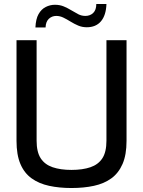

<svg xmlns="http://www.w3.org/2000/svg" viewBox="-20 -939 719 965"><path d="M339 6Q278 6 227 -5Q176 -16 139 -42.5Q102 -69 82.5 -115Q63 -161 63 -231V-737H164V-232Q164 -175 184.5 -143.5Q205 -112 244.5 -98.5Q284 -85 339 -85Q395 -85 434.5 -98.5Q474 -112 494.5 -143.5Q515 -175 515 -232V-737H616V-231Q616 -161 596 -115Q576 -69 539.5 -42.5Q503 -16 452 -5Q401 6 339 6ZM158 -801Q160 -844 174 -868.5Q188 -893 210 -904Q232 -915 256 -915Q281 -915 301 -906.5Q321 -898 339 -887Q357 -876 373.5 -867.5Q390 -859 409 -859Q433 -859 448.5 -874Q464 -889 464 -919H515Q513 -862 487.5 -832Q462 -802 416 -802Q393 -802 373 -810.5Q353 -819 334.5 -830.5Q316 -842 298.5 -850.5Q281 -859 263 -859Q241 -859 225.5 -844.5Q210 -830 209 -801Z"/></svg>

Font: Exo Thin Medium
Style: Regular
Weight: 500
Version: Version 2.000